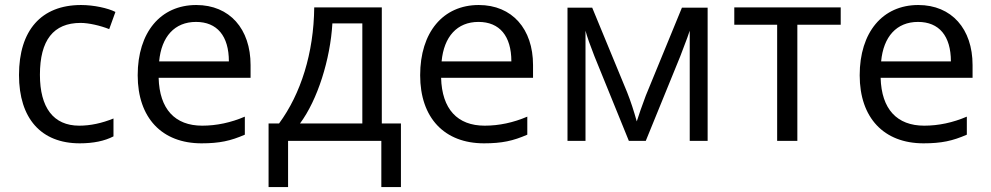

<svg xmlns="http://www.w3.org/2000/svg" viewBox="-20 -565 3973 770"><path d="M418 -448.2C382.3 -462.4 335.9 -473.1 303.2 -473.1C194.3 -473.1 140.1 -403.8 140.1 -265.1C140.1 -133.8 193.8 -61 297.9 -61C342.3 -61 388.2 -70.8 435.1 -89.8V-18.1C399.4 0.5 354 9.8 299.8 9.8C145 9.8 56.2 -89.8 56.2 -264.2C56.2 -443.4 145.5 -544.9 305.2 -544.9C356.4 -544.9 413.6 -532.2 442.9 -517.1Z M984.9 -252.9H616.2C619.6 -127.4 681.6 -61 791 -61C848.6 -61 905.8 -73.2 961.9 -97.2V-24.9C904.8 0 860.4 9.8 788.1 9.8C629.9 9.8 532.2 -91.8 532.2 -263.2C532.2 -435.5 624 -544.9 767.1 -544.9C901.4 -544.9 984.9 -448.7 984.9 -304.2ZM897.9 -318.8C897.9 -420.9 850.6 -477.1 766.1 -477.1C680.2 -477.1 627.4 -418 618.2 -318.8Z M1511.2 -69.8H1587.9V185.1H1509.3V0H1135.3V185.1H1057.1V-69.8H1099.1C1186.5 -188.5 1238.3 -352.1 1240.2 -535.2H1511.2ZM1433.1 -69.8V-471.2H1313C1304.7 -326.7 1253.4 -164.1 1183.1 -69.8Z M2117.7 -252.9H1749C1752.4 -127.4 1814.5 -61 1923.8 -61C1981.4 -61 2038.6 -73.2 2094.7 -97.2V-24.9C2037.6 0 1993.2 9.8 1920.9 9.8C1762.7 9.8 1665 -91.8 1665 -263.2C1665 -435.5 1756.8 -544.9 1899.9 -544.9C2034.2 -544.9 2117.7 -448.7 2117.7 -304.2ZM2030.8 -318.8C2030.8 -420.9 1983.4 -477.1 1898.9 -477.1C1813 -477.1 1760.3 -418 1751 -318.8Z M2548.8 -123.5 2569.8 -181.2 2714.8 -534.2H2817.9V0H2746.1V-441.9L2736.3 -413.6L2708 -338.9L2569.8 0H2502L2363.8 -339.8C2346.7 -383.3 2334.5 -417.5 2328.1 -441.9V0H2255.9V-534.2H2355L2495.1 -194.8C2509.3 -159.2 2522 -120.1 2533.7 -78.1Z M2924.8 -535.2H3351.6V-465.8H3177.7V0H3096.7V-465.8H2924.8Z M3880.4 -252.9H3511.7C3515.1 -127.4 3577.1 -61 3686.5 -61C3744.1 -61 3801.3 -73.2 3857.4 -97.2V-24.9C3800.3 0 3755.9 9.8 3683.6 9.8C3525.4 9.8 3427.7 -91.8 3427.7 -263.2C3427.7 -435.5 3519.5 -544.9 3662.6 -544.9C3796.9 -544.9 3880.4 -448.7 3880.4 -304.2ZM3793.5 -318.8C3793.5 -420.9 3746.1 -477.1 3661.6 -477.1C3575.7 -477.1 3522.9 -418 3513.7 -318.8Z"/></svg>

Font: OpenSansEmoji
Style: Regular
Weight: 400
Foundry: MorbZ
Version: Version 1.000;PS 001.000;hotconv 1.0.70;makeotf.lib2.5.58329